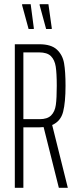

<svg xmlns="http://www.w3.org/2000/svg" viewBox="-20 -900 373 920"><path d="M262 0 189 -291Q183 -290 170 -290H92V0H51V-688H168Q225 -688 252.5 -662.5Q280 -637 287 -597Q294 -557 294 -489Q294 -410 282.5 -364.5Q271 -319 230 -301L305 0ZM252 -489Q252 -549 247 -581Q242 -613 224 -631Q206 -649 167 -649H92V-329H170Q207 -329 225 -347Q243 -365 247.5 -397Q252 -429 252 -489ZM142 -761H117L86 -875V-880H127L142 -766ZM228 -761H201L170 -875V-880H212L228 -766Z"/></svg>

Font: Saira Ultra Condensed ExLight
Style: Regular
Weight: 200
Width: 1
Designer: Hector Gatti with collaboration of the Omnibus-Type team
Foundry: Omnibus-Type
Version: Version 1.001; ttfautohint (v1.8)